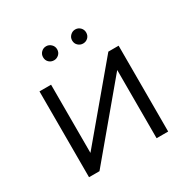

<svg xmlns="http://www.w3.org/2000/svg" viewBox="-160 -867 1008 1019"><g transform="rotate(-30 344.0 -358.0)"><path d="M101 0V-526H172V-108L523 -526H586V0H515V-418L165 0ZM251 -630Q233 -630 220.5 -642Q208 -654 208 -673Q208 -691 220.5 -703.5Q233 -716 251 -716Q268 -716 281 -703.5Q294 -691 294 -673Q294 -654 281 -642Q268 -630 251 -630ZM429 -630Q412 -630 399 -642Q386 -654 386 -673Q386 -691 399 -703.5Q412 -716 429 -716Q447 -716 459.5 -703.5Q472 -691 472 -673Q472 -654 459.5 -642Q447 -630 429 -630Z"/></g></svg>

Font: Montserrat
Style: Regular
Weight: 400
Designer: Julieta Ulanovsky
Foundry: Julieta Ulanovsky
Version: Version 9.000; ttfautohint (v1.8.4.7-5d5b)